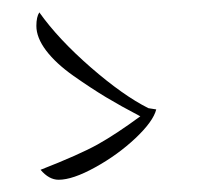

<svg xmlns="http://www.w3.org/2000/svg" viewBox="-20 -336 330 312"><path d="M43.9 -315.9Q74.7 -272.5 127.4 -226.6Q180.2 -180.7 221.2 -160.2L233.9 -158.2Q229 -138.7 200 -111.3Q170.9 -84 134.5 -64Q98.1 -43.9 75.2 -43.9Q59.6 -43.9 45.9 -60.1Q108.4 -84.5 138.7 -101.3Q168.9 -118.2 208 -147Q176.3 -163.6 152.3 -178Q128.4 -192.4 99.6 -212.6Q70.8 -232.9 54.9 -253.9Q39.1 -274.9 39.1 -293.9Q39.1 -308.6 43.9 -315.9Z"/></svg>

Font: Dancing Script OT
Style: Regular
Weight: 400
Foundry: Pablo Impallari. www.impallari.com
Version: Version 1.000